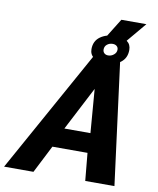

<svg xmlns="http://www.w3.org/2000/svg" viewBox="-156 -1012 896 1088"><g transform="rotate(10 292.0 -467.5)"><path d="M482 -798 376 -811 453 -935H597ZM337 -710H486L578 0H410L395 -159H193L112 0H-57ZM392 -272 372 -523 242 -272ZM315 -742Q315 -789 350 -814Q385 -839 439 -839Q481 -839 504 -822.5Q527 -806 527 -774Q527 -727 493 -701.5Q459 -676 404 -676Q363 -676 339 -693.5Q315 -711 315 -742ZM429 -792Q410 -792 396.5 -781Q383 -770 383 -752Q383 -739 391.5 -731Q400 -723 414 -723Q432 -723 446.5 -735Q461 -747 461 -764Q461 -777 452 -784.5Q443 -792 429 -792Z"/></g></svg>

Font: Raleway Thin ExtraBold
Style: Italic
Weight: 800
Italic angle: -12°
Version: Version 4.026